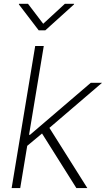

<svg xmlns="http://www.w3.org/2000/svg" viewBox="-20 -963 542 983"><path d="M112.8 -210.9 123 -272.9H133.8L444.8 -539.1H502.4L217.3 -294.9L211.4 -293ZM39.6 0 160.2 -727.5H204.1L83.5 0ZM371.1 0 189.5 -288.6 226.6 -318.4 427.2 0ZM123.5 -943.4 201.2 -841.3 312 -943.4H359.4L358.9 -940.4L211.9 -807.6H178.2L76.7 -940.4L77.1 -943.4Z"/></svg>

Font: Inter 18pt ExtraLight
Style: Italic
Weight: 250
Italic angle: -9.3988°
Designer: Rasmus Andersson
Foundry: rsms
Version: Version 4.001;git-66647c0bb